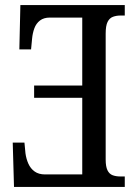

<svg xmlns="http://www.w3.org/2000/svg" viewBox="-20 -734 539 754"><path d="M470 0H35L30 -174H76L80 -132Q83 -110 91.5 -91Q100 -72 116 -60.5Q132 -49 157 -49H303V-350H114V-398H303V-665H176Q152 -665 137 -653.5Q122 -642 115 -623Q108 -604 106 -582L102 -540H56L60 -714H470V-673H453Q437 -673 423.5 -668Q410 -663 402.5 -648Q395 -633 395 -602V-107Q395 -80 402 -65.5Q409 -51 422 -46Q435 -41 453 -41H470Z"/></svg>

Font: Noto Serif ExtraCondensed
Style: Regular
Weight: 400
Width: 2
Designer: Monotype Design Team
Foundry: Monotype Imaging Inc.
Version: Version 2.013